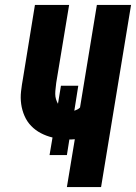

<svg xmlns="http://www.w3.org/2000/svg" viewBox="-20 -755 549 775"><path d="M250 0 282 -193Q279 -193 275 -192.5Q271 -192 267 -192H260L250 -129H180L192 -200Q167 -206 145 -217.5Q123 -229 106 -246.5Q89 -264 79 -287Q69 -310 65.5 -335Q62 -360 65 -386.5Q68 -413 73 -440L121 -735H259L207 -421Q206 -410 204.5 -398.5Q203 -387 203 -376Q203 -365 206 -355Q209 -345 214 -336L226 -409H296L280 -308Q286 -310 292 -313Q298 -316 303 -321L371 -735H509L388 0Z"/></svg>

Font: Iosevka Heavy Oblique
Style: Regular
Weight: 900
Italic angle: -9°
Monospace: yes
Designer: Belleve Invis
Foundry: Belleve Invis
Version: Version 32.5.0; ttfautohint (v1.8.4)